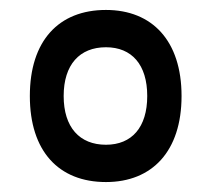

<svg xmlns="http://www.w3.org/2000/svg" viewBox="-20 -719 426 386"><path d="M40 -526C40 -415 98 -353 193 -353C286 -353 345 -415 345 -526C345 -637 286 -699 193 -699C98 -699 40 -637 40 -526ZM108 -526C108 -589 140 -624 193 -624C245 -624 276 -589 276 -526C276 -463 245 -428 193 -428C140 -428 108 -463 108 -526Z"/></svg>

Font: Lilita 2
Style: Regular
Weight: 400
Designer: Juan Montoreano
Foundry: Juan Montoreano
Version: Version 2.001